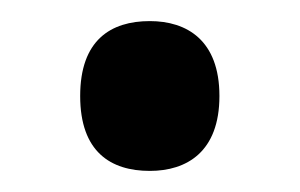

<svg xmlns="http://www.w3.org/2000/svg" viewBox="-20 -447 284 182"><path d="M122 -285C157 -285 188 -303 188 -356C188 -409 157 -427 122 -427C85 -427 56 -409 56 -356C56 -303 85 -285 122 -285Z"/></svg>

Font: Noto Serif Tamil Condensed SemiBold
Style: Italic
Weight: 600
Width: 3
Italic angle: -12°
Designer: Indian Type Foundry, Tom Grace, and the Monotype Design Team
Foundry: Monotype Imaging Inc.
Version: Version 2.003